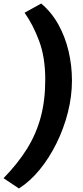

<svg xmlns="http://www.w3.org/2000/svg" viewBox="-35 -889 470 1086"><path d="M72 177 -15 119Q65.5 36.5 117.8 -47.5Q170 -131.5 195.5 -226.8Q221 -322 221 -439Q221 -565 186.2 -657.8Q151.5 -750.5 104 -817L198 -869Q256 -820.5 294.8 -751Q333.5 -681.5 352.8 -600Q372 -518.5 372 -434Q372 -344 348.8 -252.5Q325.5 -161 284.2 -77.8Q243 5.5 188.8 71.5Q134.5 137.5 72 177Z"/></svg>

Font: Merriweather Sans ExtraBold
Style: Italic
Weight: 800
Italic angle: -7.5°
Designer: Eben Sorkin
Foundry: Eben Sorkin
Version: Version 2.001; ttfautohint (v1.8.3)